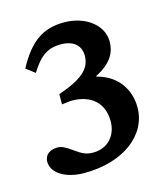

<svg xmlns="http://www.w3.org/2000/svg" viewBox="-73 -732 446 527"><g transform="rotate(-15 150.0 -469.0)"><path d="M204 -511C252 -535 264 -565 264 -593C264 -640 217 -676 156 -676C95 -676 57 -648 21 -581L46 -562C73 -606 96 -620 132 -620C167 -620 188 -603 188 -573C188 -537 163 -513 93 -489V-460C117 -463 119 -463 121 -463C176 -463 210 -433 210 -381C210 -340 183 -310 142 -310C124 -310 113 -314 91 -330C72 -344 61 -349 50 -349C30 -349 13 -339 13 -318C13 -286 51 -262 104 -262C215 -262 291 -320 291 -399C291 -447 264 -494 204 -509Z"/></g></svg>

Font: STIXGeneral
Style: Regular
Weight: 400
Designer: MicroPress Inc., with final additions and corrections provided by Coen Hoffman, Elsevier (retired)
Version: Version 1.1.0